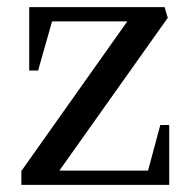

<svg xmlns="http://www.w3.org/2000/svg" viewBox="-20 -520 535 539"><path d="M40 -40 348 -475 356 -460H108L131 -477L87 -322H62V-500H442L451 -470L136 -26L128 -41H414L391 -24L430 -169H455V-1H40Z"/></svg>

Font: Wittgenstein
Style: Regular
Weight: 400
Designer: Jörg Drees
Foundry: Jörg Drees
Version: Version 1.003;Glyphs 3.1.2 (3151)